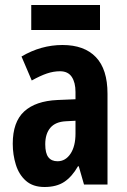

<svg xmlns="http://www.w3.org/2000/svg" viewBox="-20 -738 509 768"><path d="M230 -558Q317 -558 363.5 -509.5Q410 -461 410 -363V0H316L295 -73H292Q268 -31 237 -10.5Q206 10 158 10Q112 10 84 -14.5Q56 -39 43.5 -79Q31 -119 31 -163Q31 -250 76.5 -292Q122 -334 210 -338L282 -341V-370Q282 -408 267 -430.5Q252 -453 220 -453Q194 -453 167.5 -444Q141 -435 107 -416L66 -512Q144 -558 230 -558ZM244 -253Q202 -251 181.5 -227Q161 -203 161 -161Q161 -125 173.5 -109Q186 -93 210 -93Q242 -93 262 -123Q282 -153 282 -204V-255ZM380 -718V-618H105V-718Z"/></svg>

Font: Noto Sans Sinhala ExtraCondensed
Style: Bold
Weight: 700
Width: 2
Designer: Jelle Bosma - Monotype Design Team
Foundry: Monotype Imaging Inc.
Version: Version 2.006; ttfautohint (v1.8.4.7-5d5b)